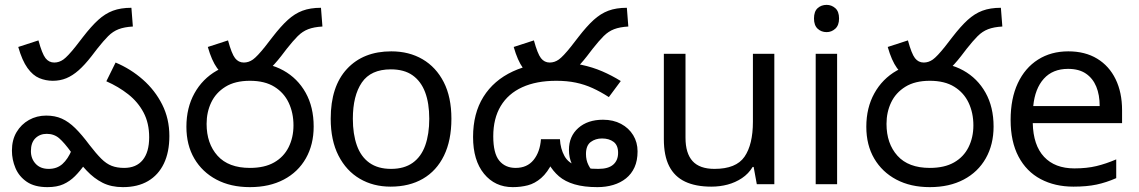

<svg xmlns="http://www.w3.org/2000/svg" viewBox="-20 -757 4682 789"><path d="M197 -425Q168 -425 141.5 -436Q115 -447 93 -477.5Q71 -508 55 -564L138 -591Q153 -536 167 -518Q181 -500 203 -500Q223 -500 240.5 -512.5Q258 -525 290 -565L321 -605Q355 -649 383.5 -675Q412 -701 444 -713Q476 -725 520 -725L526 -648Q491 -646 467.5 -637Q444 -628 424.5 -608.5Q405 -589 379 -556L356 -526Q328 -490 303 -468Q278 -446 252.5 -435.5Q227 -425 197 -425ZM485 12Q437 12 401.5 -6Q366 -24 336 -56Q306 -88 273 -131Q244 -171 223 -189Q202 -207 172 -207Q144 -207 125.5 -189Q107 -171 107 -136Q107 -105 126.5 -84Q146 -63 180 -63Q214 -63 236.5 -83Q259 -103 275 -141L328 -81Q309 -54 288 -33Q267 -12 240.5 0Q214 12 175 12Q122 12 90 -10Q58 -32 43.5 -66.5Q29 -101 29 -138Q29 -182 48 -214Q67 -246 99 -264Q131 -282 170 -282Q206 -282 234 -269.5Q262 -257 289 -230.5Q316 -204 348 -161Q375 -126 396 -105Q417 -84 439 -75.5Q461 -67 490 -67Q540 -67 566.5 -99.5Q593 -132 593 -193Q593 -251 570 -294.5Q547 -338 507 -369.5Q467 -401 417 -423L455 -500Q517 -474 567 -430Q617 -386 646.5 -327.5Q676 -269 676 -198Q676 -132 653.5 -85Q631 -38 588.5 -13Q546 12 485 12Z M976 -425Q947 -425 920.5 -436Q894 -447 872 -477.5Q850 -508 834 -564L917 -591Q932 -536 946 -518Q960 -500 982 -500Q1002 -500 1019.5 -512.5Q1037 -525 1069 -565L1100 -605Q1134 -649 1162.5 -675Q1191 -701 1223 -713Q1255 -725 1299 -725L1305 -648Q1270 -646 1246.5 -637Q1223 -628 1203.5 -608.5Q1184 -589 1158 -556L1135 -526Q1107 -490 1082 -468Q1057 -446 1031.5 -435.5Q1006 -425 976 -425ZM746 -236Q746 -314 779 -373.5Q812 -433 870.5 -466.5Q929 -500 1007 -500Q1086 -500 1144.5 -467.5Q1203 -435 1236 -376Q1269 -317 1269 -237Q1269 -163 1237 -106.5Q1205 -50 1146 -19Q1087 12 1007 12Q928 12 869.5 -19Q811 -50 778.5 -105.5Q746 -161 746 -236ZM829 -248Q829 -167 874 -117Q919 -67 1007 -67Q1067 -67 1106.5 -89.5Q1146 -112 1166 -152Q1186 -192 1186 -242Q1186 -293 1166.5 -334.5Q1147 -376 1107.5 -400.5Q1068 -425 1007 -425Q946 -425 906.5 -400.5Q867 -376 848 -336Q829 -296 829 -248Z M1835 -269Q1835 -180 1804.5 -117.5Q1774 -55 1718 -22.5Q1662 10 1585 10Q1514 10 1458.5 -22.5Q1403 -55 1371 -117.5Q1339 -180 1339 -269Q1339 -402 1406 -474Q1473 -546 1588 -546Q1661 -546 1716.5 -513.5Q1772 -481 1803.5 -419.5Q1835 -358 1835 -269ZM1430 -269Q1430 -206 1446.5 -159.5Q1463 -113 1498 -88Q1533 -63 1587 -63Q1641 -63 1676 -88Q1711 -113 1727.5 -159.5Q1744 -206 1744 -269Q1744 -333 1727 -378Q1710 -423 1675.5 -447.5Q1641 -472 1586 -472Q1504 -472 1467 -418Q1430 -364 1430 -269Z M2233 -425Q2204 -425 2177.5 -436Q2151 -447 2129 -477.5Q2107 -508 2091 -564L2174 -591Q2189 -536 2203 -518Q2217 -500 2239 -500Q2259 -500 2276.5 -512.5Q2294 -525 2326 -565L2357 -605Q2391 -649 2419.5 -675Q2448 -701 2480 -713Q2512 -725 2556 -725L2562 -648Q2527 -646 2503.5 -637Q2480 -628 2460.5 -608.5Q2441 -589 2415 -556L2392 -526Q2364 -490 2339 -468Q2314 -446 2288.5 -435.5Q2263 -425 2233 -425ZM2435 12Q2380 12 2341 0.5Q2302 -11 2277 -32.5Q2252 -54 2235 -84L2251 -91Q2230 -48 2204 -25.5Q2178 -3 2149 4.5Q2120 12 2087 12Q2014 12 1969 -43Q1924 -98 1924 -194Q1924 -291 1966.5 -359Q2009 -427 2087.5 -463.5Q2166 -500 2272 -500Q2325 -500 2370 -490.5Q2415 -481 2454.5 -464Q2494 -447 2531 -424L2482 -358Q2448 -380 2415 -395Q2382 -410 2346 -417.5Q2310 -425 2266 -425Q2184 -425 2126 -398.5Q2068 -372 2037.5 -321Q2007 -270 2007 -197Q2007 -127 2031.5 -97Q2056 -67 2099 -67Q2146 -67 2172.5 -99.5Q2199 -132 2203 -185H2281Q2283 -146 2299.5 -116Q2316 -86 2352 -76Q2369 -69 2390.5 -66Q2412 -63 2439 -63Q2480 -63 2500 -80.5Q2520 -98 2520 -129Q2520 -160 2501.5 -174Q2483 -188 2454 -188Q2427 -188 2407.5 -173.5Q2388 -159 2388 -124Q2388 -99 2398 -79Q2408 -59 2422 -46L2356 -35Q2342 -57 2330 -83Q2318 -109 2318 -141Q2318 -197 2356.5 -231Q2395 -265 2458 -265Q2500 -265 2532 -248Q2564 -231 2582 -201.5Q2600 -172 2600 -135Q2600 -97 2587.5 -69.5Q2575 -42 2552.5 -24Q2530 -6 2500 3Q2470 12 2435 12Z M3162 -536V0H3090L3077 -71H3073Q3056 -43 3029 -25Q3002 -7 2970 1.5Q2938 10 2903 10Q2839 10 2795.5 -10.5Q2752 -31 2730 -74Q2708 -117 2708 -185V-536H2797V-191Q2797 -127 2826 -95Q2855 -63 2916 -63Q3005 -63 3039.5 -113Q3074 -163 3074 -257V-536Z M3420 -536V0H3332V-536ZM3377 -737Q3397 -737 3412.5 -723.5Q3428 -710 3428 -681Q3428 -653 3412.5 -639Q3397 -625 3377 -625Q3355 -625 3340 -639Q3325 -653 3325 -681Q3325 -710 3340 -723.5Q3355 -737 3377 -737Z M3770 -425Q3741 -425 3714.5 -436Q3688 -447 3666 -477.5Q3644 -508 3628 -564L3711 -591Q3726 -536 3740 -518Q3754 -500 3776 -500Q3796 -500 3813.5 -512.5Q3831 -525 3863 -565L3894 -605Q3928 -649 3956.5 -675Q3985 -701 4017 -713Q4049 -725 4093 -725L4099 -648Q4064 -646 4040.5 -637Q4017 -628 3997.5 -608.5Q3978 -589 3952 -556L3929 -526Q3901 -490 3876 -468Q3851 -446 3825.5 -435.5Q3800 -425 3770 -425ZM3540 -236Q3540 -314 3573 -373.5Q3606 -433 3664.5 -466.5Q3723 -500 3801 -500Q3880 -500 3938.5 -467.5Q3997 -435 4030 -376Q4063 -317 4063 -237Q4063 -163 4031 -106.5Q3999 -50 3940 -19Q3881 12 3801 12Q3722 12 3663.5 -19Q3605 -50 3572.5 -105.5Q3540 -161 3540 -236ZM3623 -248Q3623 -167 3668 -117Q3713 -67 3801 -67Q3861 -67 3900.5 -89.5Q3940 -112 3960 -152Q3980 -192 3980 -242Q3980 -293 3960.5 -334.5Q3941 -376 3901.5 -400.5Q3862 -425 3801 -425Q3740 -425 3700.5 -400.5Q3661 -376 3642 -336Q3623 -296 3623 -248Z M4370 -546Q4439 -546 4488.5 -516Q4538 -486 4564.5 -431.5Q4591 -377 4591 -304V-251H4224Q4226 -160 4270.5 -112.5Q4315 -65 4395 -65Q4446 -65 4485.5 -74.5Q4525 -84 4567 -102V-25Q4526 -7 4486 1.5Q4446 10 4391 10Q4315 10 4256.5 -21Q4198 -52 4165.5 -113.5Q4133 -175 4133 -264Q4133 -352 4162.5 -415Q4192 -478 4245.5 -512Q4299 -546 4370 -546ZM4369 -474Q4306 -474 4269.5 -433.5Q4233 -393 4226 -321H4499Q4499 -367 4485 -401Q4471 -435 4442.5 -454.5Q4414 -474 4369 -474Z"/></svg>

Font: telugu115
Style: Regular
Weight: 400
Designer: Jelle Bosma - Monotype Design Team
Foundry: Monotype Imaging Inc.
Version: Version 2.003